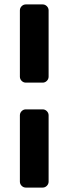

<svg xmlns="http://www.w3.org/2000/svg" viewBox="-20 -849 310 869"><path d="M192 -483C197.3 -488.3 200 -494.7 200 -502V-802C200 -809.3 197.3 -815.7 192 -821C186.7 -826.3 180.3 -829 173 -829H97C89.7 -829 83.3 -826.3 78 -821C72.7 -815.7 70 -809.3 70 -802V-502C70 -494.7 72.7 -488.3 78 -483C83.3 -477.7 89.7 -475 97 -475H173C180.3 -475 186.7 -477.7 192 -483ZM192 -8C197.3 -13.3 200 -19.7 200 -27V-327C200 -334.3 197.3 -340.7 192 -346C186.7 -351.3 180.3 -354 173 -354H97C89.7 -354 83.3 -351.3 78 -346C72.7 -340.7 70 -334.3 70 -327V-27C70 -19.7 72.7 -13.3 78 -8C83.3 -2.7 89.7 0 97 0H173C180.3 0 186.7 -2.7 192 -8Z"/></svg>

Font: Rubik
Style: Regular
Weight: 500
Designer: Hubert & Fischer
Foundry: Hubert & Fischer
Version: Version 1.100